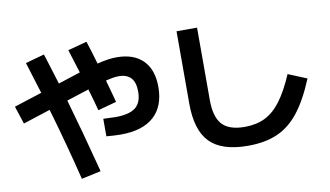

<svg xmlns="http://www.w3.org/2000/svg" viewBox="-85 -995 2169 1262"><g transform="rotate(-10 1000.0 -364.0)"><path d="M574 -170V-287L605 -286Q639 -284 653 -284Q747 -284 789 -317Q831 -350 831 -424Q831 -545 722 -545Q687 -545 635 -531Q657 -455 676 -382L552 -348Q538 -404 511 -494L362 -446Q425 -228 497 49L367 77Q308 -163 237 -406L55 -347L16 -466L202 -526L189 -568Q158 -671 137 -736L263 -771Q275 -731 282 -711L327 -566L475 -614L426 -771L553 -805Q578 -729 600 -651Q675 -670 729 -670Q844 -670 905.5 -608Q967 -546 967 -431Q967 -301 891 -233Q815 -165 671 -165Q631 -165 574 -170Z M1148 -287V-770H1285V-287Q1285 -174 1331 -123.5Q1377 -73 1481 -73Q1559 -73 1617 -101.5Q1675 -130 1723 -193.5Q1771 -257 1818 -366L1942 -315Q1886 -179 1823 -99Q1760 -19 1678 17Q1596 53 1481 53Q1307 53 1227.5 -28Q1148 -109 1148 -287Z"/></g></svg>

Font: Enso
Style: Bold
Weight: 700
Designer: Coji Morishita
Foundry: UNDERFOREST DESIGN
Version: Version 1.000